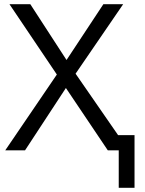

<svg xmlns="http://www.w3.org/2000/svg" viewBox="-20 -714 687 912"><path d="M5 0 250 -360 25 -694H124L296 -429L471 -694H565L339 -364L541 -72H619V178H544V0H492L293 -296L99 0Z"/></svg>

Font: Cantarell
Style: Regular
Weight: 400
Designer: Dave Crossland, Nikolaus Waxweiler, Florian Fecher, Jacques Le Bailly, Eben Sorkin, Alexei Vanyashin, Alexios Zavras, Em
Version: Version 0.303